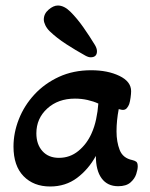

<svg xmlns="http://www.w3.org/2000/svg" viewBox="-20 -664 544 697"><path d="M309 -456Q301 -456 290 -462Q254 -482 220 -504Q186 -526 160 -551Q150 -561 144.5 -572.5Q139 -584 139 -593Q139 -614 156.5 -629Q174 -644 190 -644Q213 -644 236 -621Q260 -597 282.5 -565Q305 -533 325 -500Q332 -488 332 -478Q332 -456 309 -456ZM162 13Q102 13 65.5 -24.5Q29 -62 29 -132Q29 -182 48.5 -231.5Q68 -281 105 -321Q142 -361 194 -385Q246 -409 311 -409Q371 -409 413.5 -388.5Q456 -368 456 -333Q456 -324 454 -309.5Q452 -295 449 -286Q446 -278 440.5 -271.5Q435 -265 426 -265Q422 -265 411 -268Q407 -247 405 -227Q403 -207 403 -187Q403 -149 414.5 -119.5Q426 -90 460 -83Q469 -81 474.5 -77Q480 -73 480 -60Q480 -49 474.5 -32Q469 -15 453.5 -1.5Q438 12 409 12Q370 12 349 -16.5Q328 -45 328 -98Q301 -49 259.5 -18Q218 13 162 13ZM194 -91Q234 -91 264.5 -116Q295 -141 312 -179Q323 -203 329 -231.5Q335 -260 337 -288Q320 -296 298 -301Q276 -306 252 -306Q191 -306 151.5 -270Q112 -234 112 -180Q112 -140 134 -115.5Q156 -91 194 -91Z"/></svg>

Font: Akaya Telivigala
Style: Regular
Weight: 400
Designer: Vaishnavi Murthy Yerkadithaya, Juan Luis Blanco Aristondo
Version: Version 1.002; ttfautohint (v1.8.3)